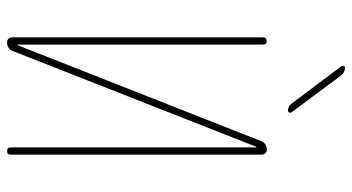

<svg xmlns="http://www.w3.org/2000/svg" viewBox="-245 -745 990 540"><g transform="rotate(90 250.0 -475.0)"><path d="M271.5 -799.8 166 -940.4Q164.1 -943.4 165.5 -946.8Q167 -950.2 170.9 -950.2Q182.6 -950.2 191.4 -940.4L295.9 -799.8Q297.9 -796.9 296.4 -793.5Q294.9 -790 291 -790Q279.3 -790 271.5 -799.8ZM100.6 0Q85 0 85 -15.6V-719.7Q85 -729.5 95.2 -730Q105.5 -730.5 105.5 -719.7V-30.3Q105.5 -29.3 106.4 -29.3Q107.4 -29.3 107.4 -30.3L377 -714.8Q383.8 -729.5 399.4 -730.5Q415 -730.5 415 -713.9V-9.8Q415 0 404.8 0Q394.5 0 394.5 -9.8V-700.2Q394.5 -701.2 393.6 -701.2Q392.6 -701.2 392.6 -700.2L123 -14.6Q115.2 0 100.6 0Z"/></g></svg>

Font: Rounded-X Mgen+ 2m thin
Style: Regular
Weight: 100
Designer: [Source Han Sans]
Ryoko NISHIZUKA  (kana & ideographs); Paul D. Hunt (Latin, Greek & Cyrillic); Wenlong ZHANG  (bopomofo
Version: Version 1.059.20150602